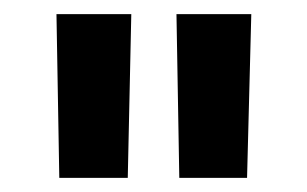

<svg xmlns="http://www.w3.org/2000/svg" viewBox="-20 -705 435 272"><path d="M60 -685H166L161 -453H64ZM230 -685H336L330 -453H234Z"/></svg>

Font: Cairo SemiBold
Style: Regular
Weight: 600
Designer: Mohamed Gaber, Accademia di Belle Arti di Urbino and others
Foundry: Kief Type Foundry, Accademia di Belle Arti di Urbino and others
Version: Version 3.011